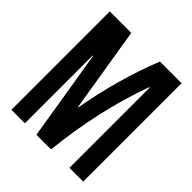

<svg xmlns="http://www.w3.org/2000/svg" viewBox="-190 -833 966 966"><g transform="rotate(45 293.0 -350.0)"><path d="M41 -700H194L268 -247H271Q313 -488 398 -700H552V0H454V-571H451Q403 -439 371 -296Q339 -153 323 0H219L140 -482H137V0H41Z"/></g></svg>

Font: Booming Bebas 2
Style: Regular
Weight: 400
Designer: Ryoichi Tsunekawa
Foundry: Ryoichi Tsunekawa
Version: Version 2.000